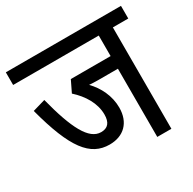

<svg xmlns="http://www.w3.org/2000/svg" viewBox="-141 -765 910 907"><g transform="rotate(-30 314.0 -311.0)"><path d="M544 -553H628V-622H0V-553H467V-441H250L220 -379C269 -335 304 -278 304 -217C304 -173 286 -152 249 -152C183 -152 137 -242 92 -418L23 -398C85 -164 150 -81 255 -81C332 -81 381 -129 381 -210C381 -274 352 -332 311 -374C324 -373 339 -372 358 -372H467V0H544Z"/></g></svg>

Font: Noto Sans Devanagari UI Condensed
Style: Regular
Weight: 400
Width: 3
Designer: Jelle Bosma - Monotype Design Team
Foundry: Monotype Imaging Inc.
Version: Version 2.003